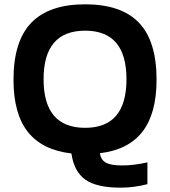

<svg xmlns="http://www.w3.org/2000/svg" viewBox="-20 -699 781 882"><path d="M371.1 -558.1Q180.2 -558.1 180.2 -335Q180.2 -111.8 371.1 -111.8Q561 -111.8 561 -335Q561 -558.1 371.1 -558.1ZM42 -333Q42 -509.8 123.8 -594.5Q205.6 -679.2 371.1 -679.2Q537.1 -679.2 618.2 -594.7Q699.2 -510.3 699.2 -333Q699.2 -177.7 634.5 -94.2Q569.8 -10.7 439 4.9Q443.4 35.6 466.6 48.3Q489.7 61 542 61Q593.8 61 657.2 46.9V147Q595.7 163.1 534.2 163.1Q423.8 163.1 371.8 126Q319.8 88.9 308.1 5.9Q174.8 -9.3 108.4 -92.5Q42 -175.8 42 -333Z"/></svg>

Font: LT Wave Text Bold
Style: Regular
Weight: 700
Designer: Daniel Lyons
Version: Version 2.5 (Glyphs App)